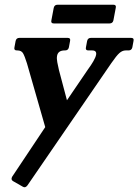

<svg xmlns="http://www.w3.org/2000/svg" viewBox="-20 -600 585 811"><path d="M186 -11 94 -332Q84 -364 77 -375.5Q70 -387 53 -387H51Q38 -387 41 -400L46 -427Q49 -440 62 -440H266Q279 -440 276 -427L271 -400Q268 -387 255 -387H253Q225 -387 221 -364Q219 -353 222 -337Q225 -321 229 -304L277 -123ZM253 -162 351 -306Q365 -325 374.5 -341.5Q384 -358 386 -369Q389 -387 369 -387H353Q340 -387 343 -400L348 -427Q351 -440 364 -440H534Q547 -440 544 -427L539 -400Q536 -387 523 -387H511Q497 -387 484.5 -376Q472 -365 450 -333L96 183Q87 195 77 189L35 165Q25 159 31 147L181 -78ZM459 -514Q456 -501 443 -501H207Q194 -501 197 -514L207 -567Q210 -580 223 -580H459Q472 -580 469 -567Z"/></svg>

Font: Young Serif Light
Style: Italic
Weight: 300
Italic angle: -10.979°
Designer: Bastien Sozeau
Foundry: NBR — Bastien Sozeau
Version: Version 5.001